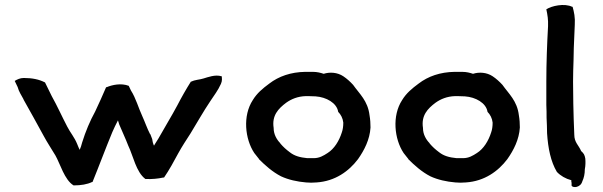

<svg xmlns="http://www.w3.org/2000/svg" viewBox="-20 -764 2459 783"><path d="M40 -434 52 -409C57 -390 67 -376 76 -359V-358C104 -309 131 -259 158 -210C173 -182 190 -157 206 -130C225 -97 243 -30 280 -8H283C309 -8 336 -12 356 -22L357 -21C384 -87 411 -160 438 -225C445 -242 453 -257 461 -273C461 -273 462 -269 463 -267L466 -257C478 -228 492 -199 503 -170C523 -129 535 -62 573 -34H576C599 -33 623 -35 646 -40H649C669 -69 690 -107 707 -139C723 -168 739 -192 757 -220C784 -264 809 -309 838 -352C853 -375 869 -395 881 -422C887 -435 885 -446 884 -454L883 -453C858 -461 827 -449 810 -444C795 -439 775 -439 760 -431L759 -432C740 -402 720 -367 703 -334C679 -289 651 -244 626 -199L614 -180C612 -176 610 -173 608 -170C606 -174 605 -177 603 -184L601 -195V-196C598 -205 596 -210 593 -217H592C580 -240 571 -267 560 -291C545 -323 534 -364 514 -395L505 -414C474 -426 437 -418 414 -408L413 -409C398 -375 384 -342 368 -309C347 -271 329 -228 315 -183C312 -171 309 -162 305 -153C302 -159 298 -168 295 -176C284 -204 266 -224 254 -248C232 -290 214 -331 191 -372C180 -393 173 -410 163 -429V-428C140 -440 112 -446 77 -446C62 -446 50 -440 40 -434Z M1011 -356C969 -292 979 -197 1017 -140C1020 -136 1030 -123 1036 -116C1036 -116 1036 -115 1036 -115C1061 -90 1091 -63 1126 -45C1156 -31 1192 -23 1228 -20C1230 -20 1227 -20 1228 -20C1236 -20 1241 -19 1249 -19C1257 -19 1264 -20 1271 -20C1271 -20 1269 -20 1271 -20C1347 -25 1403 -66 1440 -115C1466 -152 1488 -195 1491 -244C1491 -246 1491 -243 1491 -244C1491 -260 1490 -277 1487 -294C1480 -353 1446 -381 1420 -418C1408 -431 1395 -443 1380 -453C1356 -469 1325 -471 1300 -463C1288 -467 1274 -471 1255 -471H1225C1166 -470 1117 -453 1078 -423C1051 -403 1028 -384 1011 -356ZM1096 -241V-242C1088 -293 1115 -321 1147 -345C1168 -360 1194 -371 1227 -372H1238C1248 -372 1257 -371 1267 -371C1311 -368 1353 -344 1359 -309V-308C1370 -297 1378 -282 1380 -264C1380 -249 1378 -235 1374 -224C1363 -189 1343 -157 1316 -140C1299 -129 1283 -119 1259 -119H1233C1203 -122 1181 -128 1162 -143C1146 -155 1136 -164 1123 -179V-180C1109 -194 1096 -216 1096 -241Z M1620 -356C1578 -292 1588 -197 1626 -140C1629 -136 1639 -123 1645 -116C1645 -116 1645 -115 1645 -115C1670 -90 1700 -63 1735 -45C1765 -31 1801 -23 1837 -20C1839 -20 1836 -20 1837 -20C1845 -20 1850 -19 1858 -19C1866 -19 1873 -20 1880 -20C1880 -20 1878 -20 1880 -20C1956 -25 2012 -66 2049 -115C2075 -152 2097 -195 2100 -244C2100 -246 2100 -243 2100 -244C2100 -260 2099 -277 2096 -294C2089 -353 2055 -381 2029 -418C2017 -431 2004 -443 1989 -453C1965 -469 1934 -471 1909 -463C1897 -467 1883 -471 1864 -471H1834C1775 -470 1726 -453 1687 -423C1660 -403 1637 -384 1620 -356ZM1705 -241V-242C1697 -293 1724 -321 1756 -345C1777 -360 1803 -371 1836 -372H1847C1857 -372 1866 -371 1876 -371C1920 -368 1962 -344 1968 -309V-308C1979 -297 1987 -282 1989 -264C1989 -249 1987 -235 1983 -224C1972 -189 1952 -157 1925 -140C1908 -129 1892 -119 1868 -119H1842C1812 -122 1790 -128 1771 -143C1755 -155 1745 -164 1732 -179V-180C1718 -194 1705 -216 1705 -241Z M2208 -336C2209 -317 2209 -301 2209 -284C2210 -262 2211 -242 2211 -221C2215 -159 2226 -105 2251 -63C2266 -47 2287 -35 2310 -29V-21L2311 -20V-7C2314 -1 2324 0 2332 -2C2342 -5 2351 -11 2355 -25C2361 -38 2365 -54 2365 -74C2368 -88 2368 -105 2367 -116V-117C2364 -133 2361 -138 2350 -148C2340 -172 2322 -183 2322 -215C2320 -257 2319 -299 2318 -341L2317 -431C2317 -462 2318 -488 2319 -519L2320 -568C2321 -600 2323 -633 2324 -663C2326 -693 2321 -715 2315 -737L2314 -736C2282 -752 2229 -740 2208 -726C2213 -702 2216 -685 2215 -657C2211 -585 2208 -508 2208 -431Z"/></svg>

Font: Hussar Pisanka
Style: Sbd
Weight: 600
Designer: Robert Jablonski
Foundry: Cannot Into Space Fonts
Version: Version 1.070